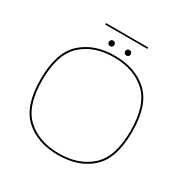

<svg xmlns="http://www.w3.org/2000/svg" viewBox="-183 -982 1121 1147"><g transform="rotate(30 377.0 -409.0)"><path d="M367.5 4Q225.5 4 138.8 -74.8Q52 -153.5 52 -337.5Q52 -521.5 138.8 -601Q225.5 -680.5 367.8 -680.5Q510 -680.5 596.8 -601Q683.5 -521.5 683.5 -337.5Q683.5 -153.5 596.8 -74.8Q510 4 367.5 4ZM367.5 -7Q504.5 -7 588.2 -83Q672 -159 672 -337.8Q672 -516.5 588.2 -593Q504.5 -669.5 367.5 -669.5Q231.5 -669.5 147.5 -593Q63.5 -516.5 63.5 -337.8Q63.5 -159 147.5 -83Q231.5 -7 367.5 -7ZM425 -715Q417 -715 411.5 -720.5Q406 -726 406 -734Q406 -742.5 411.5 -748Q417 -753.5 425 -753.5Q433.5 -753.5 439 -748Q444.5 -742.5 444.5 -734Q444.5 -726 439 -720.5Q433.5 -715 425 -715ZM312.5 -715Q304.5 -715 299 -720.5Q293.5 -726 293.5 -734Q293.5 -742.5 299 -748Q304.5 -753.5 312.5 -753.5Q321 -753.5 326.5 -748Q332 -742.5 332 -734Q332 -726 326.5 -720.5Q321 -715 312.5 -715ZM223 -812.5V-822.5H514V-812.5Z"/></g></svg>

Font: Anybody ExtraExpanded Thin
Style: Regular
Weight: 100
Width: 8
Designer: Tyler Finck
Foundry: Etcetera Type Company
Version: Version 1.010; ttfautohint (v1.8.3) -l 8 -r 50 -G 200 -x 14 